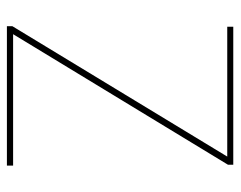

<svg xmlns="http://www.w3.org/2000/svg" viewBox="-88 -590 679 542"><g transform="rotate(90 251.0 -319.5)"><path d="M77 -17.5H448V0H54.5V-15.5L422.5 -622H56V-639H445.5V-624Z"/></g></svg>

Font: Anek Malayalam Thin
Style: Regular
Weight: 250
Version: Version 1.003